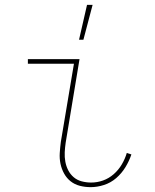

<svg xmlns="http://www.w3.org/2000/svg" viewBox="-20 -764 640 792"><path d="M354 8Q331 8 309.5 2.5Q288 -3 271.5 -16Q255 -29 244.5 -48Q234 -67 229.5 -88.5Q225 -110 226.5 -133Q228 -156 231 -179L285 -501H95V-520H308L251 -176Q248 -156 247 -136Q246 -116 249.5 -97Q253 -78 261.5 -61.5Q270 -45 284 -33Q298 -21 317 -16Q336 -11 356 -11Q381 -11 405 -19.5Q429 -28 449 -45.5Q469 -63 482.5 -86Q496 -109 503 -133L522 -127Q513 -100 497.5 -74.5Q482 -49 459.5 -29.5Q437 -10 409 -1Q381 8 354 8ZM306 -600 339 -744H362L324 -600Z"/></svg>

Font: Iosevka Thin Extended
Style: Italic
Weight: 100
Width: 7
Italic angle: -9°
Monospace: yes
Designer: Belleve Invis
Foundry: Belleve Invis
Version: Version 32.5.0; ttfautohint (v1.8.4)